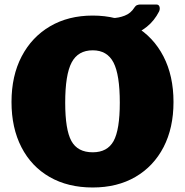

<svg xmlns="http://www.w3.org/2000/svg" viewBox="-20 -821 820 851"><path d="M391 10Q281 10 200 -36.5Q119 -83 75 -168.5Q31 -254 31 -369Q31 -485 76 -571Q121 -657 202 -704.5Q283 -752 391 -752Q499 -752 579.5 -704.5Q660 -657 704.5 -571Q749 -485 749 -369Q749 -254 705 -169Q661 -84 580.5 -37Q500 10 391 10ZM391 -146Q456 -146 483.5 -196Q511 -246 511 -366Q511 -490 483 -544Q455 -598 391 -598Q326 -598 297.5 -544Q269 -490 269 -366Q269 -246 296.5 -196Q324 -146 391 -146ZM673 -801Q684 -801 687 -791Q690 -781 685 -770Q664 -729 631 -702.5Q598 -676 558 -664Q518 -652 476 -652L479 -741Q505 -741 532.5 -751.5Q560 -762 576 -788Q581 -796 588 -798.5Q595 -801 601 -801Z"/></svg>

Font: Libre Franklin Black
Style: Regular
Weight: 900
Designer: Pablo Impallari, Rodrigo Fuenzalida, Nhung Nguyen
Foundry: Impallari Type
Version: Version 3.000